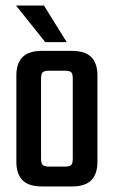

<svg xmlns="http://www.w3.org/2000/svg" viewBox="-20 -671 410 691"><path d="M241.9 -159.9V-387.4Q241.9 -405.5 236.3 -411Q230.7 -416.5 212.1 -416.5H182.1V-487.9H238.4Q286.8 -487.9 308.7 -465.4Q330.7 -442.8 330.7 -399.5V-159.9ZM241.9 -100.5V-202.1H330.7V-88.5Q330.7 -45.1 308.7 -22.5Q286.8 0 238.4 0H176.6V-71.4H212.1Q230.7 -71.4 236.3 -77.3Q241.9 -83.2 241.9 -100.5ZM127.7 -387.4V-159.1H38.9V-399.5Q38.9 -442.8 60.9 -465.4Q82.8 -487.9 131.2 -487.9H187.5V-416.5H157.5Q139.7 -416.5 133.7 -411Q127.7 -405.5 127.7 -387.4ZM127.7 -208.5V-100.5Q127.7 -83.2 133.7 -77.3Q139.7 -71.4 157.5 -71.4H185.1V0H131.2Q82.8 0 60.9 -22.5Q38.9 -45.1 38.9 -88.5V-208.5ZM138.1 -651.2 220.1 -519.4H142.9L37.6 -651.2Z"/></svg>

Font: Teko Variable Light
Style: Regular
Weight: 300
Designer: Manushi Parikh, Jonny Pinhorn
Foundry: Indian Type Foundry
Version: Version 3.000